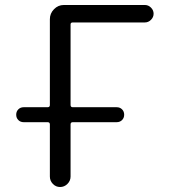

<svg xmlns="http://www.w3.org/2000/svg" viewBox="-20 -750 691 770"><path d="M561 -730Q575 -730 585.5 -719.5Q596 -709 596 -695Q596 -681 585.5 -670.5Q575 -660 561 -660H272Q263 -660 263 -652V-329Q263 -320 272 -320H448Q461 -320 469.5 -311.5Q478 -303 478 -290Q478 -277 469.5 -268.5Q461 -260 448 -260H272Q263 -260 263 -251V-42Q263 -25 250.5 -12.5Q238 0 221 0Q204 0 192 -12.5Q180 -25 180 -42V-251Q180 -260 171 -260H75Q62 -260 53.5 -268.5Q45 -277 45 -290Q45 -303 53.5 -311.5Q62 -320 75 -320H171Q180 -320 180 -329V-673Q180 -696 196.5 -713Q213 -730 236 -730Z"/></svg>

Font: Rounded Mplus 1c
Style: Regular
Weight: 400
Version: Version 1.059.20150529